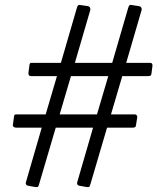

<svg xmlns="http://www.w3.org/2000/svg" viewBox="-20 -762 643 782"><path d="M494 -506 557 -722C557 -723 557 -724 557 -725C557 -730 554 -736 546 -737L513 -742C512 -742 512 -742 511 -742C508 -742 506 -740 503 -733L437 -506H285L348 -722C348 -723 348 -724 348 -725C348 -730 345 -736 338 -737L304 -742C303 -742 303 -742 302 -742C299 -742 297 -740 294 -733L228 -506H110C103 -506 101 -505 100 -497L96 -467C96 -465 96 -464 96 -462C96 -455 100 -452 108 -452H212L166 -296H47C40 -296 38 -295 37 -287L33 -257C33 -255 32 -254 32 -253C32 -247 37 -242 46 -242H150L85 -18C85 -17 85 -17 85 -16C85 -9 89 -6 97 -5L125 0C127 0 128 0 129 0C134 0 136 0 139 -11L207 -242H359L294 -18C294 -17 294 -17 294 -16C294 -9 298 -6 306 -5L334 0C336 0 337 0 338 0C343 0 345 0 348 -11L416 -242H518C530 -242 533 -244 534 -253L539 -284C539 -285 539 -286 539 -286C539 -291 535 -296 530 -296H432L478 -452H581C593 -452 596 -454 597 -463L601 -494C601 -495 601 -496 601 -497C601 -501 598 -506 593 -506ZM375 -296H223L269 -452H421Z"/></svg>

Font: Libre Franklin
Style: Italic
Weight: 400
Italic angle: -8°
Designer: Pablo Impallari, Rodrigo Fuenzalida
Foundry: Impallari Type
Version: Version 1.002; ttfautohint (v1.5)